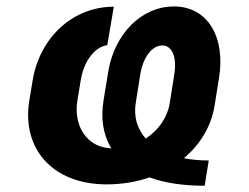

<svg xmlns="http://www.w3.org/2000/svg" viewBox="-20 -573 788 607"><path d="M627.1 14.2 639.9 -65.7C611.2 -65.7 584.9 -68.2 561.4 -72.8C612.6 -115.8 647 -172.6 658 -236.5L672.2 -325.3C693.5 -453.1 638.5 -552.6 529.8 -552.6C425.4 -552.6 342.3 -463.4 322.8 -349.8L307.5 -256.4C297.9 -199.2 305.8 -147 332 -104C254.3 -106.5 211.3 -175.4 224.8 -256L235.4 -320.3C246.1 -382.5 280.2 -424.4 319.2 -430.4L339.8 -551.8C208.5 -551.8 105.5 -452.4 83.5 -320.3L72.8 -256C47.6 -104.4 144.9 9.9 317.1 9.9C365.8 9.9 411.6 2.1 452.8 -12.1C499.3 5 557.2 14.2 627.1 14.2ZM409.4 -249.3 423.7 -339.1C432.9 -393.1 460.9 -429.3 493.3 -429.3C524.1 -429.3 540.5 -392 530.5 -335.2L516.3 -245C508.9 -201.3 480.8 -161.2 440.7 -134.9C413 -166.2 402 -206 409.4 -249.3Z"/></svg>

Font: Magic Ui Pro
Style: Bold Italic
Weight: 700
Italic angle: -9.39999°
Designer: Stefan Endress, Andreas Faust
Version: Version 1.000;FEAKit 1.0